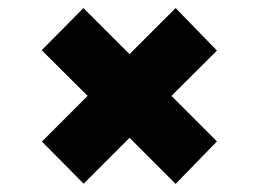

<svg xmlns="http://www.w3.org/2000/svg" viewBox="-20 -600 639 474"><path d="M186 -580.1 299.8 -466.3 413.6 -580.1 515.6 -475.1 403.3 -363.3 515.6 -251 413.6 -146 299.8 -259.8 186.5 -146.5 83.5 -250.5 196.3 -363.3 83 -476.1Z"/></svg>

Font: Newest Shape
Style: Bold
Weight: 700
Designer: Wojciech Kalinowski "wmk69" (wmk69@o2.pl)
Foundry: Wojciech Kalinowski "wmk69" (wmk69@o2.pl)
Version: Version 1.0.0; 2022-02-24